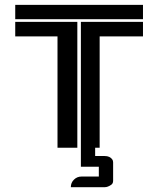

<svg xmlns="http://www.w3.org/2000/svg" viewBox="-20 -611 654 794"><path d="M373.5 34.2H412.6Q434.6 34.2 444.3 48.3Q447.8 53.2 447.8 60.5V136.7Q447.8 148.4 439 153.8Q425.3 163.1 413.1 163.1H272.9Q272.9 144.5 285.9 131.8Q298.8 119.1 316.9 119.1H388.7V78.6H314.5V0H373.5ZM571.3 -590.8V-531.7H43V-590.8ZM43 -460.4V-520.5H299.8V0H217.8V-460.4ZM571.3 -520.5V-460.4H392.1V0H314.5V-520.5Z"/></svg>

Font: Ebtekar Inline 2
Style: Inline-2
Weight: 500
Designer: Arman Khorramak
Foundry: Arman Khorramak
Version: Version 2.000